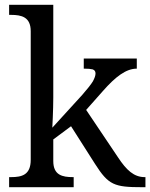

<svg xmlns="http://www.w3.org/2000/svg" viewBox="-20 -780 626 800"><path d="M287 0V-42H284C240 -42 202 -50 202 -109V-199L276 -254L376 -97C432 -9 456 0 572 0H586V-42H583C538 -42 507 -71 472 -124L339 -322L409 -401C461 -460 505 -494 550 -494V-536H329V-494C346 -494 358 -493 366 -491C374 -488 378 -483 378 -474C378 -465 374 -454 367 -441C359 -428 344 -409 323 -385L198 -248C198 -248 202 -322 202 -374V-760H18V-718H26C70 -718 108 -709 108 -650V-114C108 -51 71 -42 26 -42H18V0Z"/></svg>

Font: Liu Chibing Harmony Marks (Sposobin) Font
Style: Regular
Weight: 400
Designer: Liu Chibing
Foundry: Liu Chibing
Version: Version 1.003